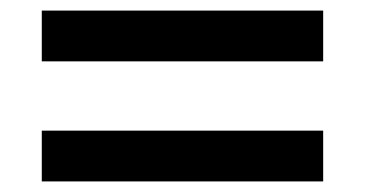

<svg xmlns="http://www.w3.org/2000/svg" viewBox="-20 -543 690 363"><path d="M59 -296H591V-200H59ZM59 -523H591V-427H59Z"/></svg>

Font: Parkinsans Medium
Style: Regular
Weight: 500
Designer: Red Stone, Indian Type Foundry
Foundry: Indian Type Foundry
Version: Version 1.000